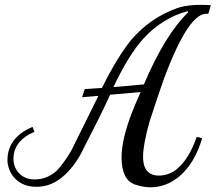

<svg xmlns="http://www.w3.org/2000/svg" viewBox="-20 -776 905 806"><path d="M865.1 -754.3C806.9 -757.7 758.9 -754.3 723.4 -741.7C649.1 -715.4 584 -670.9 530.3 -608C492.6 -561.1 451.4 -494.9 408 -406.9L336 -402.3L324.6 -368L393.1 -373.7L278.9 -142.9C254.9 -102.9 234.3 -75.4 217.1 -58.3C189.7 -34.3 157.7 -21.7 121.1 -22.9C70.9 -24 37.7 -61.7 36.6 -106.3C35.4 -157.7 64 -196.6 124.6 -222.9L116.6 -243.4C44.6 -212.6 9.1 -164.6 11.4 -97.1C17.1 -37.7 62.9 9.1 132.6 8C202.3 9.1 264 -35.4 316.6 -124.6C377.1 -242.3 419.4 -326.9 442.3 -378.3L570.3 -389.7C552 -347.4 539.4 -318.9 533.7 -302.9C505.1 -228.6 490.3 -165.7 490.3 -115.4C490.3 -53.7 508.6 -16 544 -2.3C566.9 5.7 589.7 10.3 611.4 10.3C654.9 10.3 694.9 -4.6 731.4 -34.3C776 -72 808 -125.7 828.6 -195.4C822.9 -197.7 814.9 -200 805.7 -201.1C784 -138.3 755.4 -92.6 721.1 -65.1C699.4 -48 674.3 -38.9 645.7 -38.9C626.3 -38.9 611.4 -44.6 601.1 -54.9C587.4 -67.4 580.6 -88 580.6 -118.9C580.6 -152 589.7 -201.1 608 -266.3C633.1 -342.9 652.6 -401.1 666.3 -440C738.3 -634.3 800 -726.9 853.7 -717.7C854.9 -717.7 858.3 -730.3 865.1 -754.3ZM770.3 -724.6C705.1 -661.7 643.4 -561.1 584 -421.7L456 -410.3C499.4 -501.7 541.7 -570.3 582.9 -614.9C634.3 -670.9 696 -709.7 766.9 -729.1C769.1 -725.7 770.3 -724.6 770.3 -724.6Z"/></svg>

Font: GFS Goschen
Style: Italic
Weight: 400
Designer: George D. Matthiopoulos
Foundry: George D. Matthiopoulos
Version: Fontographer 4.7 9/28/09 FG4M≠0000002248